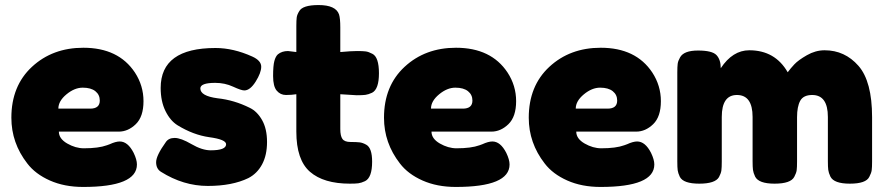

<svg xmlns="http://www.w3.org/2000/svg" viewBox="-20 -727 3512 760"><path d="M450 -206H213Q213 -178 246 -159Q279 -140 312 -140Q370 -140 403 -152L414 -156Q438 -167 454 -167Q486 -167 509 -122Q522 -95 522 -76Q522 13 309 13Q235 13 177.5 -12.5Q120 -38 88 -80Q25 -161 25 -261Q25 -387 106.5 -462.5Q188 -538 310 -538Q449 -538 514 -440Q548 -388 548 -326.5Q548 -265 517.5 -235.5Q487 -206 450 -206ZM337 -297Q375 -297 375 -329Q375 -352 357.5 -366Q340 -380 307.5 -380Q275 -380 243 -353.5Q211 -327 211 -297Z M617 -47Q598 -59 598 -85Q598 -111 636 -164Q647 -181 671.5 -181Q696 -181 738 -156.5Q780 -132 814 -132Q875 -132 875 -156Q875 -175 808 -184Q745 -193 683 -231Q654 -249 635 -287.5Q616 -326 616 -379Q616 -537 833 -537Q904 -537 979 -503Q1014 -487 1014 -463Q1014 -439 992 -404Q970 -369 947 -369Q935 -369 902.5 -384Q870 -399 832 -399Q773 -399 773 -377Q773 -347 841 -338Q907 -331 969 -300Q998 -286 1017.5 -251.5Q1037 -217 1037 -165Q1037 -113 1017.5 -76.5Q998 -40 963 -22Q899 9 802.5 9Q706 9 617 -47Z M1392 -350 1327 -354V-216Q1327 -189 1335.5 -177Q1344 -165 1367.5 -165Q1391 -165 1403.5 -163.5Q1416 -162 1430 -154Q1453 -141 1453 -87Q1453 -24 1425 -10Q1410 -3 1398.5 -1.5Q1387 0 1365 0Q1261 0 1207 -47Q1153 -94 1153 -206V-354Q1134 -351 1112 -351Q1090 -351 1075.5 -368Q1061 -385 1061 -426Q1061 -467 1066 -485.5Q1071 -504 1080 -512Q1096 -525 1120 -525L1153 -521V-624Q1153 -647 1154.5 -658Q1156 -669 1164 -682Q1177 -707 1241 -707Q1309 -707 1322 -670Q1327 -654 1327 -619V-521Q1371 -525 1393.5 -525Q1416 -525 1427.5 -523.5Q1439 -522 1454 -514Q1480 -501 1480 -437Q1480 -374 1453 -360Q1438 -353 1426.5 -351.5Q1415 -350 1392 -350Z M1925 -206H1688Q1688 -178 1721 -159Q1754 -140 1787 -140Q1845 -140 1878 -152L1889 -156Q1913 -167 1929 -167Q1961 -167 1984 -122Q1997 -95 1997 -76Q1997 13 1784 13Q1710 13 1652.5 -12.5Q1595 -38 1563 -80Q1500 -161 1500 -261Q1500 -387 1581.5 -462.5Q1663 -538 1785 -538Q1924 -538 1989 -440Q2023 -388 2023 -326.5Q2023 -265 1992.5 -235.5Q1962 -206 1925 -206ZM1812 -297Q1850 -297 1850 -329Q1850 -352 1832.5 -366Q1815 -380 1782.5 -380Q1750 -380 1718 -353.5Q1686 -327 1686 -297Z M2498 -206H2261Q2261 -178 2294 -159Q2327 -140 2360 -140Q2418 -140 2451 -152L2462 -156Q2486 -167 2502 -167Q2534 -167 2557 -122Q2570 -95 2570 -76Q2570 13 2357 13Q2283 13 2225.5 -12.5Q2168 -38 2136 -80Q2073 -161 2073 -261Q2073 -387 2154.5 -462.5Q2236 -538 2358 -538Q2497 -538 2562 -440Q2596 -388 2596 -326.5Q2596 -265 2565.5 -235.5Q2535 -206 2498 -206ZM2385 -297Q2423 -297 2423 -329Q2423 -352 2405.5 -366Q2388 -380 2355.5 -380Q2323 -380 2291 -353.5Q2259 -327 2259 -297Z M2833 -457Q2880 -528 2946 -528Q3048 -528 3098 -441Q3109 -456 3124.5 -472.5Q3140 -489 3174 -508.5Q3208 -528 3244 -528Q3324 -528 3378 -466.5Q3432 -405 3432 -263V-88Q3432 -65 3430.5 -53.5Q3429 -42 3421 -27Q3408 0 3344 0Q3281 0 3267 -28Q3260 -43 3258.5 -54.5Q3257 -66 3257 -89V-264Q3257 -351 3195 -351Q3160 -351 3147.5 -328Q3135 -305 3135 -263V-88Q3135 -64 3133.5 -53Q3132 -42 3124 -27Q3110 0 3046 0Q2983 0 2969 -28Q2962 -43 2960.5 -54.5Q2959 -66 2959 -89V-264Q2959 -351 2897 -351Q2837 -351 2837 -264V-87Q2837 -64 2835.5 -52.5Q2834 -41 2826 -26Q2811 0 2748 0Q2685 0 2671 -27Q2664 -42 2662.5 -53Q2661 -64 2661 -88V-440Q2661 -463 2662.5 -474.5Q2664 -486 2672 -500Q2687 -527 2743 -527Q2799 -527 2816 -509Q2833 -491 2833 -457Z"/></svg>

Font: Fredoka One
Style: Regular
Weight: 400
Version: Version 1.001;April 7, 2020;FontCreator 12.0.0.2522 64-bit